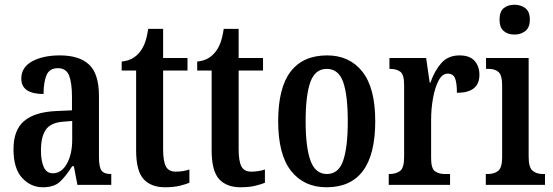

<svg xmlns="http://www.w3.org/2000/svg" viewBox="-20 -781 2336 811"><path d="M161 10Q110 10 73.5 -29.5Q37 -69 37 -151Q37 -232 82 -270Q127 -308 218 -312L284 -315V-373Q284 -430 272 -461.5Q260 -493 224 -493Q189 -493 176.5 -463.5Q164 -434 164 -384Q70 -384 70 -449Q70 -497 116 -522Q162 -547 233 -547Q315 -547 356.5 -508Q398 -469 398 -375V-117Q398 -76 408.5 -61Q419 -46 447 -46H450V0H307L292 -79H285Q259 -38 234 -14Q209 10 161 10ZM203 -49Q240 -49 262.5 -89.5Q285 -130 285 -191V-270L247 -267Q194 -263 173.5 -233Q153 -203 153 -146Q153 -101 165 -75Q177 -49 203 -49Z M677 10Q618 10 586.5 -24.5Q555 -59 555 -146V-483H494V-521Q522 -524 540.5 -535Q559 -546 571 -562Q583 -577 591.5 -598.5Q600 -620 606 -659H669V-536H772V-483H669V-151Q669 -101 680.5 -78.5Q692 -56 722 -56Q753 -56 780 -65V-9Q766 -3 740 3.5Q714 10 677 10Z M996 10Q937 10 905.5 -24.5Q874 -59 874 -146V-483H813V-521Q841 -524 859.5 -535Q878 -546 890 -562Q902 -577 910.5 -598.5Q919 -620 925 -659H988V-536H1091V-483H988V-151Q988 -101 999.5 -78.5Q1011 -56 1041 -56Q1072 -56 1099 -65V-9Q1085 -3 1059 3.5Q1033 10 996 10Z M1359 10Q1264 10 1209.5 -59Q1155 -128 1155 -269Q1155 -410 1207.5 -478.5Q1260 -547 1362 -547Q1456 -547 1510.5 -478.5Q1565 -410 1565 -269Q1565 10 1359 10ZM1361 -46Q1410 -46 1429.5 -102.5Q1449 -159 1449 -269Q1449 -379 1429.5 -434.5Q1410 -490 1360 -490Q1311 -490 1291 -434.5Q1271 -379 1271 -269Q1271 -159 1291.5 -102.5Q1312 -46 1361 -46Z M1622 0V-46H1625Q1652 -46 1669.5 -58.5Q1687 -71 1687 -118V-422Q1687 -466 1671 -478Q1655 -490 1628 -490H1625V-536H1780L1795 -432H1798Q1816 -483 1844.5 -515Q1873 -547 1921 -547Q1964 -547 1984.5 -524Q2005 -501 2005 -465Q2005 -389 1910 -389Q1910 -431 1902 -450.5Q1894 -470 1871 -470Q1848 -470 1832.5 -440.5Q1817 -411 1809 -366Q1801 -321 1801 -276V-113Q1801 -69 1817.5 -57.5Q1834 -46 1858 -46H1881V0Z M2153 -635Q2125 -635 2107.5 -650Q2090 -665 2090 -698Q2090 -732 2107.5 -746.5Q2125 -761 2153 -761Q2180 -761 2199 -746.5Q2218 -732 2218 -698Q2218 -665 2199 -650Q2180 -635 2153 -635ZM2032 0V-46H2041Q2068 -46 2084.5 -59.5Q2101 -73 2101 -117V-421Q2101 -463 2086 -476.5Q2071 -490 2045 -490H2033V-536H2213V-119Q2213 -74 2229.5 -60Q2246 -46 2273 -46H2282V0Z"/></svg>

Font: Noto Serif Tamil ExtraCondensed SemiBold
Style: Regular
Weight: 600
Width: 2
Designer: Indian Type Foundry, Tom Grace, and the Monotype Design Team
Foundry: Monotype Imaging Inc.
Version: Version 2.004; ttfautohint (v1.8.4.7-5d5b)